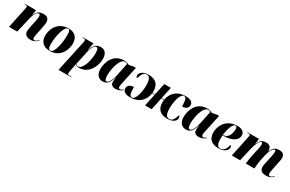

<svg xmlns="http://www.w3.org/2000/svg" viewBox="171 -1996 5557 3685"><g transform="rotate(30 2950.0 -153.0)"><path d="M504 10C587 10 637 -27 667 -66L661 -74C645 -56 614 -20 578 -20C558 -20 544 -34 544 -61C544 -88 552 -116 559 -152L591 -314C598 -349 608 -394 608 -429C608 -491 579 -546 487 -546C395 -546 346 -518 305 -417H302L319 -536H71L70 -526H92C128 -526 130 -514 130 -497C130 -483 126 -462 123 -446L29 0H211L288 -332C307 -414 346 -508 400 -508C428 -508 430 -476 430 -452C430 -420 419 -370 414 -345L384 -202C375 -159 371 -126 371 -101C371 -33 421 10 504 10Z M938 10C1174 10 1252 -201 1252 -333C1252 -484 1157 -546 1043 -546C795 -546 714 -341 714 -206C714 -60 801 10 938 10ZM944 0C907 0 889 -31 889 -123C889 -302 948 -536 1032 -536C1068 -536 1078 -503 1078 -411C1078 -255 1031 0 944 0Z M1414 -452 1265 240H1549L1550 230H1510C1472 230 1460 224 1460 198C1460 188 1461 179 1465 157L1489 35C1493 13 1496 -3 1498 -18C1519 0 1545 10 1587 10C1797 10 1899 -207 1899 -365C1899 -492 1836 -546 1753 -546C1649 -546 1600 -481 1568 -370H1562L1592 -536H1354L1352 -526H1379C1417 -526 1419 -515 1419 -492C1419 -483 1417 -468 1414 -452ZM1557 -4C1535 -4 1515 -14 1503 -29L1571 -346C1587 -420 1630 -504 1672 -504C1702 -504 1722 -480 1722 -395C1722 -228 1657 -4 1557 -4Z M2108 10C2200 10 2253 -50 2288 -183H2293C2288 -152 2283 -126 2283 -83C2283 -21 2322 10 2387 10C2469 10 2506 -20 2545 -50L2540 -60C2523 -45 2495 -27 2471 -27C2451 -27 2437 -40 2437 -70C2437 -98 2450 -152 2455 -175L2532 -536H2488L2383 -516C2355 -533 2317 -546 2269 -546C2027 -546 1952 -325 1952 -178C1952 -61 2010 10 2108 10ZM2175 -28C2145 -28 2127 -56 2127 -144C2127 -280 2183 -533 2295 -533C2315 -533 2333 -529 2347 -514L2289 -232C2266 -121 2220 -28 2175 -28Z M2714 10C2938 10 3029 -137 3046 -271H3102L3045 0H3190L3248 -271H3307C3304 -253 3303 -234 3303 -216C3303 -55 3400 10 3537 10C3660 10 3728 -48 3728 -105C3728 -139 3715 -156 3704 -163C3672 -61 3641 -5 3573 -5C3513 -5 3479 -56 3479 -189C3479 -363 3532 -532 3603 -532C3669 -532 3667 -427 3669 -337C3763 -337 3800 -385 3800 -439C3800 -499 3751 -544 3638 -544C3424 -544 3331 -410 3308 -281H3250L3305 -539H3159L3104 -281H3047C3048 -294 3049 -306 3049 -318C3049 -479 2952 -544 2815 -544C2692 -544 2624 -487 2624 -430C2624 -395 2637 -379 2648 -371C2680 -473 2711 -530 2779 -530C2839 -530 2873 -478 2873 -346C2873 -172 2820 -3 2749 -3C2683 -3 2685 -106 2683 -198C2589 -198 2552 -149 2552 -95C2552 -36 2601 10 2714 10Z M3952 10C4044 10 4097 -50 4132 -183H4137C4132 -152 4127 -126 4127 -83C4127 -21 4166 10 4231 10C4313 10 4350 -20 4389 -50L4384 -60C4367 -45 4339 -27 4315 -27C4295 -27 4281 -40 4281 -70C4281 -98 4294 -152 4299 -175L4376 -536H4332L4227 -516C4199 -533 4161 -546 4113 -546C3871 -546 3796 -325 3796 -178C3796 -61 3854 10 3952 10ZM4019 -28C3989 -28 3971 -56 3971 -144C3971 -280 4027 -533 4139 -533C4159 -533 4177 -529 4191 -514L4133 -232C4110 -121 4064 -28 4019 -28Z M4675 10C4807 10 4869 -58 4869 -115C4869 -147 4859 -159 4847 -163C4821 -68 4779 -2 4706 -2C4650 -2 4617 -46 4617 -186C4617 -195 4618 -236 4620 -248H4657C4822 -248 4942 -316 4942 -426C4942 -501 4885 -546 4782 -546C4528 -546 4438 -347 4438 -209C4438 -56 4528 10 4675 10ZM4635 -258H4621C4643 -436 4694 -532 4739 -532C4767 -532 4779 -514 4779 -468C4779 -365 4731 -258 4635 -258Z M5724 8C5809 8 5855 -26 5885 -64L5879 -72C5862 -53 5834 -20 5798 -20C5776 -20 5762 -32 5762 -66C5762 -88 5768 -117 5775 -152L5808 -319C5815 -356 5827 -397 5827 -436C5827 -505 5792 -546 5712 -546C5616 -546 5574 -515 5535 -411H5532V-436C5529 -503 5500 -546 5418 -546C5355 -546 5293 -532 5248 -418H5245L5260 -536H5009L5008 -526H5028C5061 -526 5069 -518 5069 -496C5069 -481 5064 -462 5061 -446L4967 0H5150L5220 -301C5242 -395 5287 -507 5336 -507C5354 -507 5357 -484 5357 -465C5357 -450 5356 -410 5341 -348L5312 -222C5298 -163 5282 -68 5276 0H5466C5470 -65 5478 -145 5488 -190L5512 -303C5531 -388 5576 -510 5627 -510C5648 -510 5649 -483 5649 -463C5649 -431 5637 -375 5632 -349L5600 -205C5591 -161 5586 -132 5586 -105C5586 -29 5636 8 5724 8Z"/></g></svg>

Font: Noto Serif Display SemiCondensed Black
Style: Italic
Weight: 900
Width: 4
Italic angle: -12°
Designer: Monotype Design Team
Foundry: Monotype Imaging Inc.
Version: Version 2.009